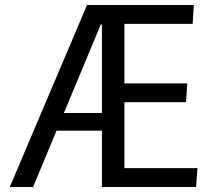

<svg xmlns="http://www.w3.org/2000/svg" viewBox="-20 -748 849 768"><path d="M328.2 -728H440L412.8 -650.1H383.1L112.2 0H19.1ZM208.6 -296.1H396.1L408.9 -225.2H191.7ZM387.7 -728H755.3L750.6 -652.6H477.7V-414.5H729.1L724.3 -339.1H477.7V-75.4H769.9L764.2 0H387.7Z"/></svg>

Font: Murecho Thin
Style: Regular
Weight: 100
Designer: Neil Summerour
Foundry: Positype
Version: Version 1.010